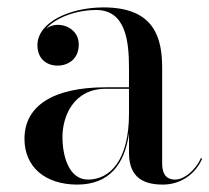

<svg xmlns="http://www.w3.org/2000/svg" viewBox="-20 -488 565 518"><path d="M265.5 -252.5C123.5 -252.5 46 -202.5 46 -113.5C46 -37.5 102 10 188.5 10C273.5 10 316.5 -43.5 328 -128.5V-75.5C328 -5 372.5 10 419.5 10C468 10 507.5 -19 525 -59L522.5 -62.5C507 -27 475.5 -3.5 453 -3.5C424.5 -3.5 417.5 -23.5 417.5 -47.5V-304.5C417.5 -385.5 397 -468 259.5 -468C168.5 -468 81 -428 81 -366C81 -330 105 -311 135.5 -311C163 -311 192.5 -328 192.5 -368C192.5 -402 164 -421 135.5 -421C124.5 -421 114 -417.5 104.5 -411C133 -442.5 188.5 -461 239.5 -461C319.5 -461 328 -376.5 328 -304.5V-252.5ZM217.5 -3.5C165 -3.5 148.5 -68.5 148.5 -118.5C148.5 -173 177.5 -248.5 265.5 -248.5H328V-181C328 -55.5 276.5 -3.5 217.5 -3.5Z"/></svg>

Font: Bodoni* 36pt
Style: Regular
Weight: 400
Version: Version 2.3